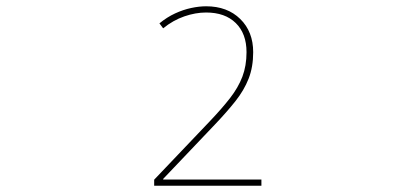

<svg xmlns="http://www.w3.org/2000/svg" viewBox="-20 -680 1310 605"><path d="M465.8 -94.7H803.7V-114.3H494.1V-116.2L656.7 -287.1Q694.8 -327.1 721.9 -361.3Q749 -395.5 763.4 -432.1Q777.8 -468.8 777.8 -515.6Q777.8 -580.1 737.1 -620.1Q696.3 -660.2 629.4 -660.2Q607.4 -660.2 582.3 -654.8Q557.1 -649.4 531.7 -637.7Q506.3 -626 482.4 -606.4L494.1 -590.8Q525.4 -616.2 560.8 -628.4Q596.2 -640.6 629.4 -640.6Q689 -640.6 722.9 -607.4Q756.8 -574.2 756.8 -515.6Q756.8 -472.7 743.7 -438.2Q730.5 -403.8 704.8 -370.8Q679.2 -337.9 641.1 -297.9L465.8 -113.8Z"/></svg>

Font: Noto Emoji Light
Style: Regular
Weight: 300
Designer: Google, Inc.
Foundry: Google, Inc.
Version: Version 2.001